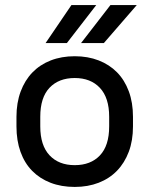

<svg xmlns="http://www.w3.org/2000/svg" viewBox="-20 -730 590 758"><path d="M275 8Q222 8 179.5 -8.5Q137 -25 107 -55.5Q77 -86 61 -130.5Q45 -175 45 -231V-269Q45 -324 61.5 -368.5Q78 -413 108 -444Q138 -475 180.5 -491.5Q223 -508 275 -508Q327 -508 369.5 -491.5Q412 -475 442 -444.5Q472 -414 488.5 -369.5Q505 -325 505 -269V-231Q505 -175 488.5 -131Q472 -87 442 -56Q412 -25 369.5 -8.5Q327 8 275 8ZM275 -78Q338 -78 374.5 -116.5Q411 -155 411 -231V-269Q411 -344 374.5 -383Q338 -422 275 -422Q212 -422 175.5 -383.5Q139 -345 139 -269V-231Q139 -156 175.5 -117Q212 -78 275 -78ZM262 -710H360L244 -560H160ZM416 -710H520L390 -560H300Z"/></svg>

Font: PT Root UI Web Medium
Style: Regular
Weight: 500
Designer: Vitaly Kuzmin
Foundry: ParaType Ltd.
Version: Version 1.001W